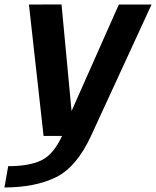

<svg xmlns="http://www.w3.org/2000/svg" viewBox="-65 -613 704 866"><path d="M131.5 0H345.5L618.5 -592.5H471L233 -56.5H263L212.5 -593L65.5 -592.5ZM-45 232.5Q92.5 232.5 186.2 187Q280 141.5 345.5 0L215.5 -1Q176.5 83.5 122 110Q67.5 136.5 -28 136.5Z"/></svg>

Font: Anybody UltraCondensed Thin SemiBold
Style: Italic
Weight: 600
Italic angle: -10°
Version: Version 1.111